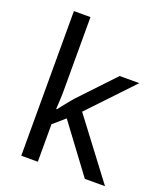

<svg xmlns="http://www.w3.org/2000/svg" viewBox="-139 -854 813 948"><g transform="rotate(20 267.0 -380.0)"><path d="M172 -363Q172 -347 170.5 -321Q169 -295 168 -276H172Q178 -284 190 -299Q202 -314 214.5 -329.5Q227 -345 236 -355L407 -536H510L293 -307L525 0H419L233 -250L172 -197V0H85V-760H172Z"/></g></svg>

Font: Noto Sans Soyombo
Style: Regular
Weight: 400
Designer: Monotype Design Team
Foundry: Monotype Imaging Inc.
Version: Version 2.001; ttfautohint (v1.8.4.7-5d5b)